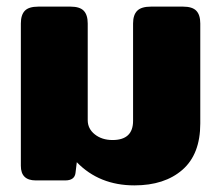

<svg xmlns="http://www.w3.org/2000/svg" viewBox="-20 -545 668 580"><path d="M212 -55 208 -22Q205 0 177 0H88Q43 0 43 -44V-474Q43 -500 55 -512.5Q67 -525 96 -525H193Q221 -525 233 -512.5Q245 -500 245 -474V-182Q245 -156 266.5 -139Q288 -122 320 -122Q382 -122 382 -180V-474Q382 -500 394.5 -512.5Q407 -525 436 -525H533Q561 -525 573 -512.5Q585 -500 585 -474V-172Q585 -79 531 -32Q477 15 386 15Q280 15 212 -55Z"/></svg>

Font: Mitr SemiBold
Style: Regular
Weight: 600
Designer: Thanarat Vachiruckul
Foundry: Cadson Demak
Version: Version 1.003